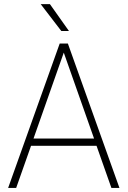

<svg xmlns="http://www.w3.org/2000/svg" viewBox="-20 -925 629 945"><path d="M319.3 -772.5H281.7L180.2 -904.8H225.6ZM528.3 0 455.1 -207.5H132.8L59.6 0H20L273.9 -710.9H314L567.9 0ZM145 -243.2H442.9L293.9 -666Z"/></svg>

Font: Robert Sans ExtraLight
Style: Regular
Weight: 250
Designer: Christian Robertson (extended by Adam Twardoch)
Foundry: Google
Version: Version 12.135;April 2, 2019;FontCreator 11.5.0.2425 64-bit;